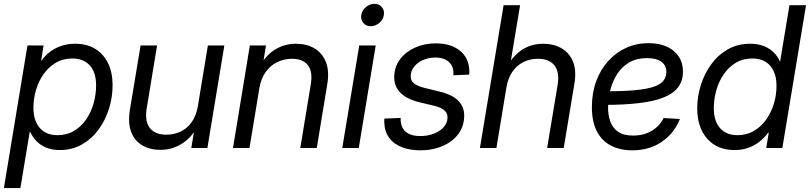

<svg xmlns="http://www.w3.org/2000/svg" viewBox="-32 -754 4126 978"><path d="M-12.2 204.1 107.9 -522.5H189.9L177.7 -444.8H179.2Q197.8 -471.7 223.9 -491Q250 -510.3 282.2 -520.8Q314.5 -531.2 351.1 -531.2Q410.6 -531.2 453.1 -505.1Q495.6 -479 518.6 -431.6Q541.5 -384.3 541.5 -319.8Q541.5 -259.3 523.2 -200.4Q504.9 -141.6 470 -94Q435.1 -46.4 385.3 -18.1Q335.4 10.3 272.5 10.3Q233.4 10.3 204.1 -1.7Q174.8 -13.7 154.3 -34.7Q133.8 -55.7 121.6 -83H119.6L71.8 204.1ZM261.2 -65.4Q308.6 -65.4 345.2 -87.4Q381.8 -109.4 407 -146Q432.1 -182.6 444.8 -227.8Q457.5 -272.9 457.5 -319.3Q457.5 -385.3 425.5 -420.7Q393.6 -456.1 336.4 -456.1Q288.6 -456.1 251.7 -434.1Q214.8 -412.1 189.5 -375.7Q164.1 -339.4 151.1 -294.7Q138.2 -250 138.2 -205.1Q138.2 -140.1 170.2 -102.8Q202.1 -65.4 261.2 -65.4Z M784.7 9.3Q732.4 9.3 693.1 -13.4Q653.8 -36.1 636.2 -81.8Q618.7 -127.4 629.9 -196.3L684.1 -522.5H768.1L715.3 -202.1Q704.6 -136.2 731.2 -102.1Q757.8 -67.9 815.4 -67.9Q853.5 -67.9 887 -83.3Q920.4 -98.6 944.1 -131.3Q967.8 -164.1 976.1 -214.8L1026.9 -522.5H1110.8L1024.4 0H942.4L963.4 -126.5H984.4Q947.3 -55.7 896.5 -23.2Q845.7 9.3 784.7 9.3Z M1289.1 -304.7 1238.8 0H1154.8L1240.7 -522.5H1322.8L1302.2 -395.5L1280.8 -398.4Q1317.4 -469.2 1366.7 -500.2Q1416 -531.2 1475.6 -531.2Q1529.8 -531.2 1569.6 -507.8Q1609.4 -484.4 1627.9 -438.2Q1646.5 -392.1 1634.8 -323.2L1581.5 0H1497.6L1550.8 -322.8Q1562 -389.2 1536.4 -421.9Q1510.7 -454.6 1455.1 -454.6Q1416 -454.6 1381.3 -438.2Q1346.7 -421.9 1322.3 -388.7Q1297.9 -355.5 1289.1 -304.7Z M1711.4 0 1797.9 -522.5H1881.8L1795.4 0ZM1856.4 -620.6Q1832.5 -620.6 1818.6 -637.2Q1804.7 -653.8 1808.1 -677.2Q1812 -701.2 1831.8 -717.8Q1851.6 -734.4 1875 -734.4Q1898.9 -734.4 1913.1 -717.8Q1927.2 -701.2 1923.3 -677.2Q1919.9 -653.8 1900.1 -637.2Q1880.4 -620.6 1856.4 -620.6Z M2109.4 11.7Q2056.6 11.7 2015.4 -4.2Q1974.1 -20 1950.4 -51.8Q1926.8 -83.5 1925.3 -130.9Q1925.3 -135.7 1925.5 -140.4Q1925.8 -145 1925.8 -149.9L2008.8 -153.3Q2007.3 -107.4 2033 -84.2Q2058.6 -61 2109.4 -61Q2146 -61 2177 -72.8Q2208 -84.5 2227.3 -105.7Q2246.6 -127 2247.6 -154.8Q2248 -177.7 2231.2 -192.1Q2214.4 -206.5 2182.6 -214.4L2101.1 -233.9Q2037.6 -250 2005.9 -283.2Q1974.1 -316.4 1976.1 -366.2Q1978 -416.5 2007.3 -454.1Q2036.6 -491.7 2084.2 -512.5Q2131.8 -533.2 2187.5 -533.2Q2263.7 -533.2 2309.6 -496.8Q2355.5 -460.4 2358.4 -397.9Q2358.9 -392.1 2358.9 -386.2Q2358.9 -380.4 2357.9 -374L2277.3 -370.6Q2281.2 -411.6 2256.6 -436.3Q2231.9 -460.9 2186 -460.9Q2150.9 -460.9 2122.6 -448.2Q2094.2 -435.5 2077.4 -414.3Q2060.5 -393.1 2060.1 -368.2Q2058.6 -344.2 2076.2 -329.8Q2093.8 -315.4 2128.9 -306.6L2208.5 -287.1Q2272.9 -271.5 2303.7 -239.5Q2334.5 -207.5 2332.5 -159.2Q2331.1 -119.1 2313 -87.4Q2294.9 -55.7 2263.9 -33.4Q2232.9 -11.2 2193.4 0.2Q2153.8 11.7 2109.4 11.7Z M2547.4 -307.6 2496.6 0H2412.6L2533.2 -727.5H2617.2L2562 -395.5H2538.6Q2564 -443.4 2593.8 -473.1Q2623.5 -502.9 2658.9 -517.1Q2694.3 -531.2 2734.9 -531.2Q2787.6 -531.2 2827.6 -508.5Q2867.7 -485.8 2886.5 -440.4Q2905.3 -395 2893.6 -326.2L2839.4 0H2754.9L2808.1 -319.8Q2819.3 -386.2 2792.5 -420.4Q2765.6 -454.6 2708 -454.6Q2669.9 -454.6 2636.5 -439Q2603 -423.3 2579.6 -390.9Q2556.2 -358.4 2547.4 -307.6Z M3188 11.7Q3127 11.7 3080.6 -12Q3034.2 -35.6 3008.5 -84.7Q2982.9 -133.8 2982.9 -208.5Q2982.9 -280.3 3004.9 -340.1Q3026.9 -399.9 3066.2 -443.4Q3105.5 -486.8 3158 -510.5Q3210.4 -534.2 3272 -534.2Q3324.7 -534.2 3363.8 -516.8Q3402.8 -499.5 3424.8 -467Q3446.8 -434.6 3446.8 -389.2Q3446.8 -342.3 3422.4 -309.8Q3397.9 -277.3 3348.4 -257.6Q3298.8 -237.8 3222.9 -228.8Q3147 -219.7 3043.9 -219.7L3055.7 -289.1Q3145 -289.1 3204.3 -294.7Q3263.7 -300.3 3298.3 -312.3Q3333 -324.2 3347.7 -343.3Q3362.3 -362.3 3362.3 -388.7Q3362.3 -420.9 3336.7 -439.5Q3311 -458 3263.2 -458Q3210.9 -458 3173.3 -436Q3135.7 -414.1 3112.1 -377.4Q3088.4 -340.8 3076.9 -295.9Q3065.4 -251 3065.4 -204.6Q3065.4 -168 3076.7 -135.5Q3087.9 -103 3115.7 -83.3Q3143.6 -63.5 3192.9 -63.5Q3248.5 -63.5 3289.1 -88.4Q3329.6 -113.3 3348.1 -152.8L3431.2 -147.9Q3403.3 -76.2 3339.8 -32.2Q3276.4 11.7 3188 11.7Z M3710 10.3Q3621.1 10.3 3570.3 -47.6Q3519.5 -105.5 3519.5 -201.7Q3519.5 -262.7 3538.1 -321.5Q3556.6 -380.4 3591.6 -427.7Q3626.5 -475.1 3676.3 -503.2Q3726.1 -531.2 3789.1 -531.2Q3828.1 -531.2 3858.2 -519.5Q3888.2 -507.8 3908.9 -487.3Q3929.7 -466.8 3940.4 -441.4H3941.9L3989.3 -727.5H4073.7L3953.1 0H3871.1L3883.8 -78.6H3881.3Q3860.8 -50.8 3834.7 -30.8Q3808.6 -10.7 3777.3 -0.2Q3746.1 10.3 3710 10.3ZM3724.6 -65.4Q3771.5 -65.4 3808.3 -87.2Q3845.2 -108.9 3870.8 -145Q3896.5 -181.2 3909.9 -225.8Q3923.3 -270.5 3923.3 -316.9Q3923.3 -381.3 3891.4 -418.7Q3859.4 -456.1 3799.8 -456.1Q3752.4 -456.1 3716.1 -434.3Q3679.7 -412.6 3654.8 -376.2Q3629.9 -339.8 3616.9 -294.7Q3604 -249.5 3604 -203.1Q3604 -136.7 3636 -101.1Q3668 -65.4 3724.6 -65.4Z"/></svg>

Font: Inter 28pt
Style: Italic
Weight: 400
Italic angle: -9.3988°
Designer: Rasmus Andersson
Foundry: rsms
Version: Version 4.001;git-66647c0bb